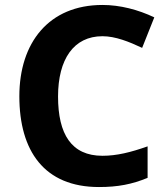

<svg xmlns="http://www.w3.org/2000/svg" viewBox="-20 -795 677 774"><path d="M393 -649C445 -649 500 -627 553 -602L602 -725C537 -756 464 -775 393 -775C177 -775 58 -623 58 -407C58 -187 158 -41 379 -41C455 -41 512 -52 575 -78V-205C507 -181 451 -167 393 -167C268 -167 214 -254 214 -406C214 -556 277 -649 393 -649Z"/></svg>

Font: Noto Sans Tamil UI
Style: Bold
Weight: 700
Designer: Jelle Bosma - Monotype Design Team
Foundry: Monotype Imaging Inc.
Version: Version 2.004